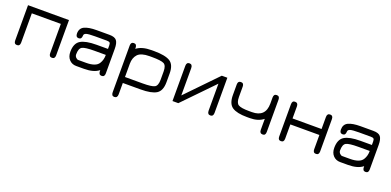

<svg xmlns="http://www.w3.org/2000/svg" viewBox="-4 -1202 4327 2125"><g transform="rotate(20 2159.5 -139.5)"><path d="M74.2 -450.2H556.6V-34.2Q556.6 6.8 521.5 6.8Q486.3 6.8 486.3 -34.2V-379.9H144.5V-34.2Q144.5 6.8 109.4 6.8Q74.2 6.8 74.2 -34.2Z M937.5 -297.9H1071.3V-338.9Q1071.3 -363.3 1062.5 -371.6Q1053.7 -379.9 1027.3 -379.9H889.6Q813.5 -379.9 787.1 -371.6Q760.7 -363.3 760.7 -341.8Q760.7 -297.9 725.6 -297.9Q690.4 -297.9 690.4 -341.8Q690.4 -403.3 739.7 -426.8Q789.1 -450.2 882.8 -450.2H1034.2Q1096.7 -450.2 1119.1 -420.9Q1141.6 -391.6 1141.6 -323.2V-34.2Q1141.6 6.8 1106.4 6.8Q1071.3 6.8 1071.3 -37.1V-48.8Q1012.7 0 895.5 0H804.7Q754.9 0 722.7 -34.2Q690.4 -68.4 690.4 -126Q690.4 -225.6 749.5 -261.7Q808.6 -297.9 937.5 -297.9ZM1071.3 -227.5H937.5Q828.1 -227.5 794.4 -209.5Q760.7 -191.4 760.7 -121.1Q760.7 -100.6 775.4 -85.4Q790 -70.3 804.7 -70.3H895.5Q1011.7 -70.3 1044.9 -126Q1071.3 -168 1071.3 -223.6Q1071.3 -225.6 1071.3 -227.5Z M1735.4 -273.4Q1735.4 -343.8 1701.7 -361.8Q1668 -379.9 1559.6 -379.9H1531.2Q1431.6 -379.9 1393.1 -338.4Q1354.5 -296.9 1354.5 -226.6V-70.3H1562.5Q1668.9 -70.3 1702.1 -88.4Q1735.4 -106.4 1735.4 -176.8ZM1805.7 -173.8Q1805.7 -71.3 1748.5 -35.6Q1691.4 0 1562.5 0H1354.5V133.8Q1354.5 177.7 1317.4 177.7Q1284.2 177.7 1284.2 133.8V-416Q1284.2 -457 1319.3 -457Q1354.5 -457 1354.5 -413.1V-401.4Q1415 -450.2 1531.2 -450.2H1559.6Q1690.4 -450.2 1748 -414.6Q1805.7 -378.9 1805.7 -276.4Z M2421.9 -450.2V-35.2Q2421.9 6.8 2386.7 6.8Q2351.6 6.8 2351.6 -38.1V-354.5L2007.8 0H1939.5V-415Q1939.5 -457 1974.6 -457Q2009.8 -457 2009.8 -412.1V-91.8L2356.4 -450.2Z M2807.6 -185.5Q2966.8 -185.5 2966.8 -344.7V-416Q2966.8 -457 3002 -457Q3037.1 -457 3037.1 -416V-35.2Q3037.1 6.8 3003.9 6.8Q2966.8 6.8 2966.8 -34.2V-164.1Q2906.2 -115.2 2807.6 -115.2H2773.4Q2655.3 -115.2 2600.1 -151.9Q2544.9 -188.5 2544.9 -292V-416Q2544.9 -457 2580.1 -457Q2615.2 -457 2615.2 -416V-294.9Q2615.2 -224.6 2647.5 -205.1Q2679.7 -185.5 2773.4 -185.5Z M3253.9 -34.2Q3253.9 6.8 3218.8 6.8Q3183.6 6.8 3183.6 -34.2V-415Q3183.6 -457 3216.8 -457Q3253.9 -457 3253.9 -415V-273.4H3595.7V-415Q3595.7 -457 3630.9 -457Q3666 -457 3666 -415V-34.2Q3666 6.8 3630.9 6.8Q3595.7 6.8 3595.7 -34.2V-203.1H3253.9Z M4045.9 -297.9H4179.7V-338.9Q4179.7 -363.3 4170.9 -371.6Q4162.1 -379.9 4135.7 -379.9H3998Q3921.9 -379.9 3895.5 -371.6Q3869.1 -363.3 3869.1 -341.8Q3869.1 -297.9 3834 -297.9Q3798.8 -297.9 3798.8 -341.8Q3798.8 -403.3 3848.1 -426.8Q3897.5 -450.2 3991.2 -450.2H4142.6Q4205.1 -450.2 4227.5 -420.9Q4250 -391.6 4250 -323.2V-34.2Q4250 6.8 4214.8 6.8Q4179.7 6.8 4179.7 -37.1V-48.8Q4121.1 0 4003.9 0H3913.1Q3863.3 0 3831.1 -34.2Q3798.8 -68.4 3798.8 -126Q3798.8 -225.6 3857.9 -261.7Q3917 -297.9 4045.9 -297.9ZM4179.7 -227.5H4045.9Q3936.5 -227.5 3902.8 -209.5Q3869.1 -191.4 3869.1 -121.1Q3869.1 -100.6 3883.8 -85.4Q3898.4 -70.3 3913.1 -70.3H4003.9Q4120.1 -70.3 4153.3 -126Q4179.7 -168 4179.7 -223.6Q4179.7 -225.6 4179.7 -227.5Z"/></g></svg>

Font: Jura
Style: DemiBold
Weight: 600
Version: Version 2.5